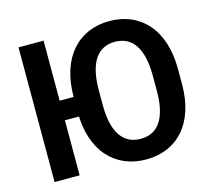

<svg xmlns="http://www.w3.org/2000/svg" viewBox="-104 -846 1077 979"><g transform="rotate(-15 434.5 -356.0)"><path d="M202.1 -710.9V0H69.8V-710.9ZM330.6 -394V-290.5H156.2V-394ZM826.7 -392.6V-314.9Q826.7 -236.8 807.1 -176.5Q787.6 -116.2 751.2 -74.7Q714.8 -33.2 664.3 -11.7Q613.8 9.8 551.8 9.8Q490.7 9.8 440.2 -11.7Q389.6 -33.2 352.8 -74.7Q315.9 -116.2 295.9 -176.5Q275.9 -236.8 275.9 -314.9V-392.6Q275.9 -471.7 295.7 -532.5Q315.4 -593.3 352.1 -635.3Q388.7 -677.2 439.2 -699Q489.7 -720.7 550.8 -720.7Q612.8 -720.7 663.3 -699Q713.9 -677.2 750.5 -635.3Q787.1 -593.3 806.9 -532.5Q826.7 -471.7 826.7 -392.6ZM693.8 -314.9V-393.6Q693.8 -448.7 684.3 -489.7Q674.8 -530.8 656.7 -557.6Q638.7 -584.5 611.8 -597.9Q585 -611.3 550.8 -611.3Q517.1 -611.3 490.5 -597.9Q463.9 -584.5 445.8 -557.6Q427.7 -530.8 418.2 -489.7Q408.7 -448.7 408.7 -393.6V-314.9Q408.7 -260.3 418.2 -219.7Q427.7 -179.2 446.3 -152.3Q464.8 -125.5 491.5 -112.3Q518.1 -99.1 551.8 -99.1Q586.4 -99.1 612.8 -112.3Q639.2 -125.5 657.2 -152.3Q675.3 -179.2 684.6 -219.7Q693.8 -260.3 693.8 -314.9Z"/></g></svg>

Font: Roboto SemiCondensed SemiBold
Style: Regular
Weight: 600
Width: 4
Designer: Christian Robertson
Foundry: Google
Version: Version 3.009; 2024